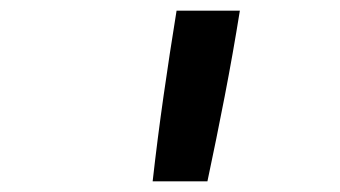

<svg xmlns="http://www.w3.org/2000/svg" viewBox="-20 -792 640 361"><path d="M267 -451Q276 -531 287.5 -611.5Q299 -692 312 -772H431Q418 -691 402.5 -611Q387 -531 370 -451Z"/></svg>

Font: Iosevka Curly Slab SmBdExObl
Style: Regular
Weight: 600
Width: 7
Italic angle: -9°
Monospace: yes
Designer: Belleve Invis
Foundry: Belleve Invis
Version: Version 11.1.0; ttfautohint (v1.8.3)